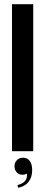

<svg xmlns="http://www.w3.org/2000/svg" viewBox="-20 -719 207 913"><path d="M37 -699H138V0H37ZM108 107Q96 112 87 112Q70 112 59.5 100.5Q49 89 49 72Q49 54 60.5 42.5Q72 31 90 31Q110 31 121.5 46.5Q133 62 133 90Q133 124 115.5 146Q98 168 66 174L63 161Q113 149 108 107Z"/></svg>

Font: Moniqa Extra Bold Narrow Heading
Style: Regular
Weight: 800
Width: 4
Designer: Rajesh Rajput
Foundry: Rajesh Rajput
Version: Version 1.000;December 15, 2022;FontCreator 14.0.0.2794 32-b